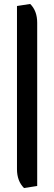

<svg xmlns="http://www.w3.org/2000/svg" viewBox="-20 -740 271 960"><path d="M166 -626V189.9L100.1 200.2Q64.9 165 64.9 106V-710L130.9 -720.2Q166 -686 166 -626Z"/></svg>

Font: Odor Mean Chey
Style: Regular
Weight: 400
Designer: Danh Hong
Version: Version 8.002; ttfautohint (v1.8.3)